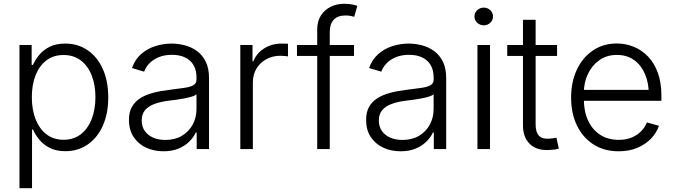

<svg xmlns="http://www.w3.org/2000/svg" viewBox="-20 -777 3519 1001"><path d="M81.5 204.1V-542.5H145V-438.5H151.9Q163.1 -464.4 183.8 -490Q204.6 -515.6 238 -532.7Q271.5 -549.8 320.3 -549.8Q386.7 -549.8 437.3 -514.9Q487.8 -480 516.1 -417Q544.4 -354 544.4 -270Q544.4 -185.5 516.4 -122.3Q488.3 -59.1 437.7 -23.9Q387.2 11.2 320.3 11.2Q272.5 11.2 239 -6.1Q205.6 -23.4 184.6 -49.3Q163.6 -75.2 151.9 -101.6H147V204.1ZM311.5 -48.3Q364.7 -48.3 401.9 -77.6Q439 -106.9 458.3 -157.2Q477.5 -207.5 477.5 -270.5Q477.5 -333.5 458.3 -383.1Q439 -432.6 401.9 -461.4Q364.7 -490.2 311.5 -490.2Q258.8 -490.2 221.9 -462.2Q185.1 -434.1 165.5 -384.8Q146 -335.4 146 -270.5Q146 -205.6 165.5 -155.5Q185.1 -105.5 222.2 -76.9Q259.3 -48.3 311.5 -48.3Z M832 11.7Q782.7 11.7 741.9 -7.1Q701.2 -25.9 676.8 -62.5Q652.3 -99.1 652.3 -151.9Q652.3 -192.4 667.7 -219.7Q683.1 -247.1 711.2 -264.9Q739.3 -282.7 777.8 -293Q816.4 -303.2 862.8 -308.6Q908.2 -314.5 939.7 -318.8Q971.2 -323.2 987.8 -332.5Q1004.4 -341.8 1004.4 -361.8V-374Q1004.4 -410.6 989.5 -436.8Q974.6 -462.9 945.8 -477.1Q917 -491.2 876.5 -491.2Q837.4 -491.2 807.9 -479Q778.3 -466.8 759.3 -447Q740.2 -427.2 731.4 -403.3L668 -422.4Q684.1 -467.3 716.1 -495.4Q748 -523.4 789.6 -536.6Q831.1 -549.8 875 -549.8Q908.2 -549.8 942.6 -541Q977.1 -532.2 1005.9 -511.7Q1034.7 -491.2 1052.2 -456.3Q1069.8 -421.4 1069.8 -369.1V0H1005.4V-85.9H1000.5Q989.3 -61 966.6 -38.6Q943.8 -16.1 910.4 -2.2Q877 11.7 832 11.7ZM841.8 -47.4Q892.1 -47.4 928.5 -69.1Q964.8 -90.8 984.6 -127.4Q1004.4 -164.1 1004.4 -208.5V-285.6Q997.6 -278.8 981.2 -273.7Q964.8 -268.6 943.8 -264.4Q922.9 -260.3 901.4 -257.3Q879.9 -254.4 862.8 -252.4Q817.4 -247.1 784.9 -234.9Q752.4 -222.7 735.6 -201.9Q718.8 -181.2 718.8 -148.9Q718.8 -116.7 734.9 -94Q751 -71.3 778.8 -59.3Q806.6 -47.4 841.8 -47.4Z M1232.9 0V-542.5H1296.4V-457.5H1300.8Q1317.4 -499.5 1357.4 -524.7Q1397.5 -549.8 1448.2 -549.8Q1456.5 -549.8 1465.6 -549.6Q1474.6 -549.3 1481.4 -548.8V-482.9Q1478 -483.4 1466.8 -484.9Q1455.6 -486.3 1442.4 -486.3Q1401.4 -486.3 1368.7 -468.5Q1335.9 -450.7 1317.1 -419.4Q1298.3 -388.2 1298.3 -346.7V0Z M1825.7 -542.5V-485.4H1528.3V-542.5ZM1633.8 0V-623Q1633.8 -666.5 1653.1 -696.3Q1672.4 -726.1 1704.3 -741.7Q1736.3 -757.3 1773.9 -757.3Q1798.8 -757.3 1816.2 -753.7Q1833.5 -750 1842.8 -746.6L1826.7 -689.5Q1819.3 -691.9 1808.1 -694.1Q1796.9 -696.3 1780.8 -696.3Q1740.7 -696.3 1720 -674.1Q1699.2 -651.9 1699.2 -610.4V0Z M2068.4 11.7Q2019 11.7 1978.3 -7.1Q1937.5 -25.9 1913.1 -62.5Q1888.7 -99.1 1888.7 -151.9Q1888.7 -192.4 1904.1 -219.7Q1919.4 -247.1 1947.5 -264.9Q1975.6 -282.7 2014.2 -293Q2052.7 -303.2 2099.1 -308.6Q2144.5 -314.5 2176 -318.8Q2207.5 -323.2 2224.1 -332.5Q2240.7 -341.8 2240.7 -361.8V-374Q2240.7 -410.6 2225.8 -436.8Q2210.9 -462.9 2182.1 -477.1Q2153.3 -491.2 2112.8 -491.2Q2073.7 -491.2 2044.2 -479Q2014.6 -466.8 1995.6 -447Q1976.6 -427.2 1967.8 -403.3L1904.3 -422.4Q1920.4 -467.3 1952.4 -495.4Q1984.4 -523.4 2025.9 -536.6Q2067.4 -549.8 2111.3 -549.8Q2144.5 -549.8 2179 -541Q2213.4 -532.2 2242.2 -511.7Q2271 -491.2 2288.6 -456.3Q2306.2 -421.4 2306.2 -369.1V0H2241.7V-85.9H2236.8Q2225.6 -61 2202.9 -38.6Q2180.2 -16.1 2146.7 -2.2Q2113.3 11.7 2068.4 11.7ZM2078.1 -47.4Q2128.4 -47.4 2164.8 -69.1Q2201.2 -90.8 2220.9 -127.4Q2240.7 -164.1 2240.7 -208.5V-285.6Q2233.9 -278.8 2217.5 -273.7Q2201.2 -268.6 2180.2 -264.4Q2159.2 -260.3 2137.7 -257.3Q2116.2 -254.4 2099.1 -252.4Q2053.7 -247.1 2021.2 -234.9Q1988.8 -222.7 1971.9 -201.9Q1955.1 -181.2 1955.1 -148.9Q1955.1 -116.7 1971.2 -94Q1987.3 -71.3 2015.1 -59.3Q2043 -47.4 2078.1 -47.4Z M2469.2 0V-542.5H2534.7V0ZM2502 -645Q2482.4 -645 2468 -658.4Q2453.6 -671.9 2453.6 -690.9Q2453.6 -710.4 2468 -723.9Q2482.4 -737.3 2502 -737.3Q2522 -737.3 2536.1 -723.9Q2550.3 -710.4 2550.3 -690.9Q2550.3 -671.9 2536.1 -658.4Q2522 -645 2502 -645Z M2884.3 -542.5V-485.4H2624.5V-542.5ZM2706.5 -673.8H2772.5V-127.4Q2772.5 -87.9 2790 -69.3Q2807.6 -50.8 2844.7 -54.2Q2851.6 -54.2 2862.1 -55.9Q2872.6 -57.6 2880.9 -59.1L2893.6 -2.4Q2882.8 1 2869.6 2.7Q2856.4 4.4 2843.8 4.9Q2778.8 8.8 2742.7 -25.9Q2706.5 -60.5 2706.5 -123Z M3205.6 11.7Q3129.4 11.7 3073.7 -24.2Q3018.1 -60.1 2987.8 -123Q2957.5 -186 2957.5 -268.1Q2957.5 -350.1 2987.5 -413.8Q3017.6 -477.5 3071.3 -513.9Q3125 -550.3 3195.8 -550.3Q3241.7 -550.3 3283.4 -533.4Q3325.2 -516.6 3357.9 -482.9Q3390.6 -449.2 3409.4 -398.4Q3428.2 -347.7 3428.2 -279.3V-251.5H3000V-308.6H3392.6L3362.3 -287.6Q3362.3 -345.7 3342.3 -391.8Q3322.3 -438 3285.2 -464.4Q3248 -490.7 3195.8 -490.7Q3144.5 -490.7 3105.7 -463.9Q3066.9 -437 3045.4 -392.1Q3023.9 -347.2 3023.9 -293V-260.3Q3023.9 -196.3 3046.1 -148.4Q3068.4 -100.6 3109.1 -74.2Q3149.9 -47.9 3206.1 -47.9Q3244.1 -47.9 3273.4 -60.1Q3302.7 -72.3 3322.8 -93Q3342.8 -113.8 3352.5 -138.7L3415.5 -121.1Q3403.3 -85 3374.8 -54.9Q3346.2 -24.9 3303.5 -6.6Q3260.7 11.7 3205.6 11.7Z"/></svg>

Font: Inter 16pt Light
Style: Regular
Weight: 300
Version: Version 4.001;git-66647c0bb